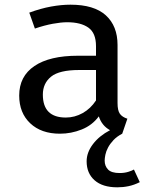

<svg xmlns="http://www.w3.org/2000/svg" viewBox="-20 -559 640 820"><path d="M482 -119Q482 -87 492 -73Q502 -59 524 -52L502 12Q479 24 464.5 39.5Q450 55 441.5 71Q433 87 430 102Q427 117 427 127Q427 150 441.5 165Q456 180 491 180Q511 180 527.5 175Q544 170 552 165L577 219Q553 231 529.5 236Q506 241 481 241Q418 241 384 211Q350 181 350 130Q350 92 377 56.5Q404 21 450 -3Q415 -22 402 -62Q374 -24 329 -6Q284 12 236 12Q156 12 109 -32.5Q62 -77 62 -151Q62 -233 127 -277Q192 -321 313 -321H390V-362Q390 -418 357.5 -441Q325 -464 267 -464Q241 -464 205.5 -457.5Q170 -451 129 -437L105 -505Q154 -523 198 -531Q242 -539 281 -539Q382 -539 432 -493.5Q482 -448 482 -367ZM261 -57Q299 -57 333 -76Q367 -95 390 -130V-260H318Q233 -260 198 -231.5Q163 -203 163 -155Q163 -57 261 -57Z"/></svg>

Font: Wlorlttqgufhjawjgtejqphaquk
Style: Regular
Weight: 400
Monospace: yes
Designer: Carrois Corporate & Edenspiekermann
Foundry: Carrois Corporate GbR & Edenspiekermann AG
Version: Version 2.001